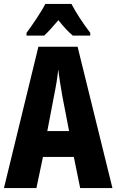

<svg xmlns="http://www.w3.org/2000/svg" viewBox="-20 -950 588 970"><path d="M341 -930H209C191 -894 142 -821 114 -784V-770H203C221 -786 246 -814 275 -848C302 -814 326 -788 348 -770H436V-784C397 -835 364 -886 341 -930ZM385 0H548L372 -714H174L0 0H164L197 -157H353ZM295 -464 329 -288H219L253 -466C263 -515 271 -563 274 -599C279 -561 286 -514 295 -464Z"/></svg>

Font: Noto Sans Thai Looped ExtraCondensed ExtraBold
Style: Regular
Weight: 800
Width: 2
Designer: Sasikarn Vongin, Ben Mitchell
Foundry: The Fontpad Ltd
Version: Version 1.001